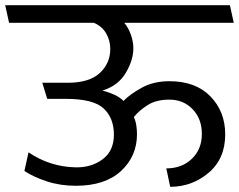

<svg xmlns="http://www.w3.org/2000/svg" viewBox="-31 -700 921 740"><path d="M448 -612Q464 -593 473.5 -566Q483 -539 483 -514Q483 -469 454 -419.5Q425 -370 364 -351Q390 -344 410.5 -334.5Q431 -325 445 -311Q470 -337 515.5 -362Q561 -387 622 -387Q723 -387 780 -328.5Q837 -270 837 -182Q837 -88 773 -34Q709 20 625 20L610 -51Q670 -51 708.5 -88Q747 -125 747 -184Q747 -242 711.5 -279Q676 -316 622 -316Q571 -316 538 -295Q505 -274 485 -249Q492 -233 494.5 -215.5Q497 -198 497 -183Q497 -98 435.5 -41Q374 16 261 16Q201 16 149.5 -1Q98 -18 63 -41L79 -113Q118 -86 164 -71Q210 -56 261 -55Q322 -54 365 -86.5Q408 -119 408 -181Q408 -245 368.5 -282Q329 -319 222 -319H151L132 -381H230Q313 -381 353.5 -418.5Q394 -456 394 -511Q394 -544 378 -571.5Q362 -599 331 -612H4L-11 -680H855L870 -612Z"/></svg>

Font: Palanquin
Style: Regular
Weight: 400
Designer: Pria Ravichandran
Version: Version 1.0.4